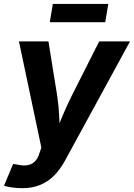

<svg xmlns="http://www.w3.org/2000/svg" viewBox="-38 -752 683 979"><path d="M-17.6 195.3 28.8 84 54.2 87.9Q81.1 94.2 102.5 90.3Q124 86.4 139.2 72Q154.3 57.6 162.1 31.7L172.9 1L58.6 -541H209L253.9 -262.2Q261.7 -210 263.9 -157.7Q266.1 -105.5 270.5 -48.8H235.4Q257.8 -105.5 279.5 -158Q301.3 -210.4 327.1 -262.2L467.8 -541H625L293.5 66.9Q270 110.4 239.3 141.8Q208.5 173.3 168.2 190.4Q127.9 207.5 75.7 207.5Q48.3 207.5 23.7 203.9Q-1 200.2 -17.6 195.3ZM514.2 -731.9 498.5 -638.7H215.8L231.4 -731.9Z"/></svg>

Font: Inter 17pt
Style: Bold Italic
Weight: 700
Italic angle: -9.3988°
Version: Version 4.001;git-66647c0bb